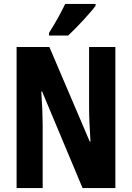

<svg xmlns="http://www.w3.org/2000/svg" viewBox="-20 -952 668 972"><path d="M464 -923V-932H310C289 -888 262 -839 228 -785V-772H325C372 -816 437 -886 464 -923ZM564 0V-714H431V-400C431 -359 434 -304 438 -236H434L230 -714H64V0H196V-320C196 -361 194 -418 189 -489H193L398 0Z"/></svg>

Font: Noto Sans Oriya ExtCond Bold
Style: Bold
Weight: 700
Width: 2
Designer: Amélie Bonet and Sol Matas
Foundry: Google LLC
Version: Version 2.006